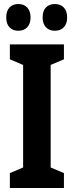

<svg xmlns="http://www.w3.org/2000/svg" viewBox="-20 -935 366 955"><path d="M298 0H29V-74L95 -102V-612L29 -640V-714H298V-640L232 -612V-102L298 -74ZM11 -848Q11 -881 27.5 -898Q44 -915 71 -915Q99 -915 115.5 -897.5Q132 -880 132 -848Q132 -817 115.5 -799.5Q99 -782 71 -782Q44 -782 27.5 -799Q11 -816 11 -848ZM192 -848Q192 -881 208.5 -898Q225 -915 253 -915Q281 -915 297.5 -897.5Q314 -880 314 -848Q314 -817 297.5 -799.5Q281 -782 253 -782Q225 -782 208.5 -799.5Q192 -817 192 -848Z"/></svg>

Font: Noto Sans Arabic ExtCond
Style: Bold
Weight: 700
Width: 2
Designer: Monotype Design Team, Nadine Chahine, Nizar Qandah and Khaled Hosny
Foundry: Monotype Imaging Inc.
Version: Version 2.012; ttfautohint (v1.8.4.7-5d5b)